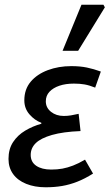

<svg xmlns="http://www.w3.org/2000/svg" viewBox="-20 -781 464 813"><path d="M173 12Q127 12 91 -2.5Q55 -17 35.5 -44Q16 -71 16 -108Q16 -150 35.5 -179.5Q55 -209 87 -228Q119 -247 155 -257V-261Q126 -272 104.5 -297Q83 -322 83 -356Q83 -403 110 -435Q137 -467 182.5 -484Q228 -501 282 -501Q319 -501 348 -495Q377 -489 407 -478L383 -410Q358 -420 338 -423.5Q318 -427 293 -427Q258 -427 231.5 -418Q205 -409 189.5 -392.5Q174 -376 174 -352Q174 -325 196 -307.5Q218 -290 250 -290Q266 -290 280.5 -292.5Q295 -295 313 -299L321 -226Q247 -223 200 -209.5Q153 -196 131.5 -175Q110 -154 110 -125Q110 -95 133.5 -79Q157 -63 197 -63Q223 -63 244.5 -67Q266 -71 289.5 -80Q313 -89 340 -105L374 -46Q339 -24 307 -11.5Q275 1 243 6.5Q211 12 173 12ZM245 -566 325 -761H418L424 -750L311 -566Z"/></svg>

Font: Source Sans 3 Medium
Style: Italic
Weight: 500
Italic angle: -11°
Designer: Paul D. Hunt
Foundry: Adobe
Version: Version 3.052;hotconv 1.1.0;makeotfexe 2.6.0